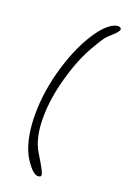

<svg xmlns="http://www.w3.org/2000/svg" viewBox="-134 -665 516 774"><g transform="rotate(20 123.5 -278.5)"><path d="M146.5 58.1Q141.6 61.5 135.7 61.5Q118.2 61.5 96.7 33.7Q75.2 5.9 66.4 -16.1Q40 -78.6 40 -169.4Q40 -270.5 71.8 -377Q103.5 -483.4 152.8 -553.7Q175.8 -586.4 197 -602.1Q218.3 -617.7 232.9 -617.7Q239.3 -617.7 243.2 -615.2Q247.1 -612.3 247.1 -608.4Q247.1 -598.6 221.7 -576.2Q212.9 -568.4 206.8 -562.5Q200.7 -556.6 195.3 -549.1Q189.9 -541.5 187.3 -537.1Q184.6 -532.7 177.7 -521.5Q170.9 -510.3 167 -503.4Q129.4 -441.9 102.1 -346.9Q74.7 -252 74.7 -167Q74.7 -82 105 -30.3Q105.5 -29.3 114.3 -14.9Q123 -0.5 126.7 5.9Q130.4 12.2 136.7 23.9Q143.1 35.6 145.8 42.7Q148.4 49.8 148.4 54.2Q148.4 56.2 146.5 58.1Z"/></g></svg>

Font: Sintesa 2
Style: 2
Weight: 400
Version: Version 001.000